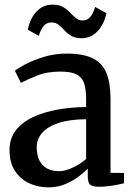

<svg xmlns="http://www.w3.org/2000/svg" viewBox="-20 -795 576 826"><path d="M187.5 11Q143 11 105.2 -6.8Q67.5 -24.5 44.2 -60Q21 -95.5 21 -149.5Q21 -199.5 48.2 -234.5Q75.5 -269.5 122 -291.2Q168.5 -313 227.5 -323.5Q286.5 -334 350.5 -334.5V-370Q350.5 -413.5 341 -439Q331.5 -464.5 307.5 -475.8Q283.5 -487 239 -487Q181 -487 137.5 -469Q94 -451 70 -438.5L44 -490.5Q55 -500 88 -517.8Q121 -535.5 168 -550Q215 -564.5 267 -564.5Q337.5 -564.5 378.8 -544.2Q420 -524 437.8 -480.8Q455.5 -437.5 455.5 -368.5V-51.5L513.5 -51V-6.5Q502.5 -3.5 484 0Q465.5 3.5 445 6Q424.5 8.5 407 8.5Q380 8.5 368.8 0.2Q357.5 -8 357.5 -37.5V-69.5Q345.5 -56.5 321 -37.5Q296.5 -18.5 262.8 -3.8Q229 11 187.5 11ZM233.5 -58.5Q260 -58.5 292.8 -73.8Q325.5 -89 350.5 -111V-282Q278 -281.5 231 -265.8Q184 -250 161 -223Q138 -196 138 -162Q138 -125.5 150.5 -102.8Q163 -80 184.5 -69.2Q206 -58.5 233.5 -58.5ZM99.5 -667Q110 -717.5 138 -746.2Q166 -775 206 -775Q233.5 -775 251.2 -764.8Q269 -754.5 281.5 -741Q294 -727.5 306.2 -717.2Q318.5 -707 334.5 -707Q356 -706.5 368.8 -722.5Q381.5 -738.5 389.5 -765L437.5 -738.5Q427.5 -689 399 -659.8Q370.5 -630.5 330.5 -630.5Q303.5 -630.5 286.5 -640.8Q269.5 -651 257.2 -664.5Q245 -678 232.2 -688.2Q219.5 -698.5 202 -698.5Q180 -698.5 167.5 -682.8Q155 -667 147 -641Z"/></svg>

Font: Merriweather 24pt Medium
Style: Regular
Weight: 500
Designer: Eben Sorkin
Foundry: Eben Sorkin
Version: Version 2.100